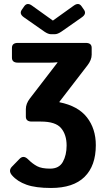

<svg xmlns="http://www.w3.org/2000/svg" viewBox="-20 -725 540 950"><path d="M98.1 -639.6Q73.7 -656.7 87.9 -676.8L100.1 -694.3Q114.7 -714.4 138.2 -697.3L241.2 -623.5H242.2L345.2 -697.3Q369.1 -714.4 383.3 -694.3L395.5 -676.8Q409.7 -656.7 385.3 -639.6L284.2 -568.8Q265.1 -555.7 251 -555.7H232.4Q218.3 -555.7 199.2 -568.8ZM39.6 142.6Q19.5 119.6 39.6 99.1L76.2 61.5Q96.2 40.5 119.1 63.5Q140.6 85 163.3 97.2Q186 109.4 228 109.4Q272.5 109.4 291 75.9Q309.6 42.5 309.6 -4.9Q309.6 -58.6 282.2 -91.1Q254.9 -123.5 182.6 -123.5H137.2Q107.9 -123.5 107.9 -147.9V-185.1Q107.9 -211.9 127.9 -237.8L264.2 -415V-417Q244.6 -415 225.1 -415H68.4Q39.1 -415 39.1 -439.5V-488.3Q39.1 -512.7 68.4 -512.7H404.3Q433.6 -512.7 433.6 -488.3V-454.1Q433.6 -428.7 412.6 -401.4L273.9 -221.2V-219.2Q366.2 -200.7 410.2 -144.3Q454.1 -87.9 454.1 -6.8Q454.1 95.2 398.4 150.1Q342.8 205.1 232.4 205.1Q156.7 205.1 111.3 189Q65.9 172.9 39.6 142.6Z"/></svg>

Font: Istok Web
Style: Bold
Weight: 700
Designer: Andrey V. Panov
Foundry: Andrey V. Panov
Version: Version 1.0.2g